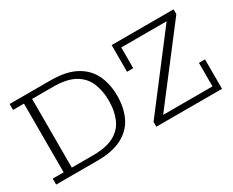

<svg xmlns="http://www.w3.org/2000/svg" viewBox="-87 -893 1460 1203"><g transform="rotate(-30 643.0 -291.5)"><path d="M38 0V-43H117V-540H38V-583H333Q447 -583 516.5 -545Q586 -507 617 -441Q648 -375 648 -291Q648 -206 617.5 -140.5Q587 -75 518 -37.5Q449 0 336 0ZM176 -43H328Q428 -43 484 -74.5Q540 -106 563.5 -162Q587 -218 587 -290Q587 -363 563 -419.5Q539 -476 482.5 -508Q426 -540 328 -540H176ZM763 0V-35L1149 -540H821V-390H776V-583H1224V-548L837 -43H1194V-213H1238V0Z"/></g></svg>

Font: Rokkitt SemiBold Light
Style: Regular
Weight: 300
Version: Version 3.103